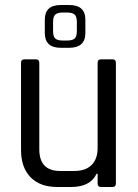

<svg xmlns="http://www.w3.org/2000/svg" viewBox="-20 -747 552 767"><path d="M264 0H208Q140 0 102 -39Q64 -78 64 -148V-496Q64 -510 78 -510H123Q137 -510 137 -496V-151Q137 -64 220 -64H277Q322 -64 346 -88Q370 -112 370 -156V-496Q370 -510 384 -510H429Q443 -510 443 -496V-14Q443 0 429 0H384Q370 0 370 -14V-53H366Q341 0 264 0ZM192 -659V-623Q192 -601 201 -593Q210 -585 232 -585H247Q269 -585 278 -593Q287 -601 287 -623V-659Q287 -681 278 -689Q269 -697 247 -697H232Q210 -697 201 -689Q192 -681 192 -659ZM159 -615V-669Q159 -727 223 -727H256Q321 -727 321 -669V-615Q321 -556 256 -556H223Q159 -556 159 -615Z"/></svg>

Font: Rajdhani Medium
Style: Regular
Weight: 500
Designer: Satya Rajpurohit, Jyotish Sonowal
Foundry: Indian Type Foundry
Version: Version 1.201 February 1, 2022